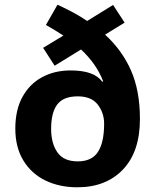

<svg xmlns="http://www.w3.org/2000/svg" viewBox="-20 -785 659 815"><path d="M224 -765Q259 -749 290.5 -732Q322 -715 350 -696L460 -764L509 -689L426 -638Q499 -571 536.5 -485Q574 -399 574 -280Q574 -141 502 -65.5Q430 10 308 10Q232 10 172.5 -19Q113 -48 79 -104Q45 -160 45 -239Q45 -318 75 -373Q105 -428 158 -457Q211 -486 280 -486Q380 -486 414 -438L418 -440Q402 -480 379 -512.5Q356 -545 324 -575L212 -506L163 -582L249 -634Q232 -645 213.5 -656.5Q195 -668 175 -679ZM310 -376Q249 -376 223 -341.5Q197 -307 197 -238Q197 -177 223.5 -138.5Q250 -100 310 -100Q370 -100 396 -140.5Q422 -181 422 -260Q422 -306 395 -341Q368 -376 310 -376Z"/></svg>

Font: Noto Sans Devanagari UI
Style: Bold
Weight: 700
Designer: Jelle Bosma - Monotype Design Team
Foundry: Monotype Imaging Inc.
Version: Version 2.004; ttfautohint (v1.8.4.7-5d5b)